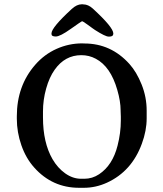

<svg xmlns="http://www.w3.org/2000/svg" viewBox="-20 -893 775 914"><path d="M554.2 -365.2Q554.2 -366.7 554.2 -367.7Q554.2 -410.6 538.1 -465.8Q506.3 -576.2 436 -613.3Q404.3 -630.4 367.2 -630.4Q289.1 -630.4 240.2 -561Q214.8 -525.4 199.7 -471.4Q184.6 -417.5 184.6 -362.3V-334Q184.6 -213.9 230 -135.3Q254.4 -93.3 290.5 -67.6Q326.7 -42 366.2 -42H381.3Q419.4 -42 451.7 -63.5Q516.1 -106.4 539.6 -199.7Q555.2 -260.3 555.2 -319.3V-337.9Q554.2 -356.4 554.2 -365.2ZM678.2 -366.2V-332Q678.2 -332 678.2 -329.6Q678.2 -271 655.3 -209Q607.4 -77.6 489.3 -23.4Q436 1 378.9 1H356.9Q229 1 143.1 -95.2Q103.5 -139.2 81.8 -201.4Q60.1 -263.7 60.1 -327.6V-339.4Q60.1 -484.4 147.5 -584.5Q190.9 -634.3 249.3 -660.4Q307.6 -686.5 371.1 -686.5L381.8 -686Q508.3 -686 596.2 -588.4Q630.4 -550.3 654.3 -490.5Q678.2 -430.7 678.2 -366.2ZM519.5 -733.4Q519.5 -718.8 501 -718.8H497.1Q481.4 -718.8 432.6 -750Q425.8 -754.4 420.7 -758.3Q415.5 -762.2 394.8 -777.1Q374 -792 371.1 -792Q368.2 -792 317.1 -755.6Q266.1 -719.2 245.6 -719.2Q225.1 -719.2 225.1 -731V-733.9Q225.1 -761.7 321.3 -850.1Q345.7 -872.6 369.1 -872.6H373L377 -872.1Q399.9 -872.1 421.9 -852.1Q519.5 -762.7 519.5 -733.4Z"/></svg>

Font: Averia Serif
Style: Regular
Weight: 500
Version: Version 1.0